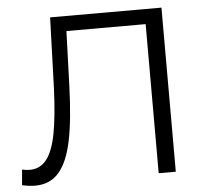

<svg xmlns="http://www.w3.org/2000/svg" viewBox="-51 -755 887 816"><g transform="rotate(-5 392.5 -346.5)"><path d="M667 -700V0H594V-636H256L248 -402Q243 -257 224.5 -168.5Q206 -80 168 -36.5Q130 7 67 7Q40 7 11 0L17 -66Q34 -62 50 -62Q94 -62 121.5 -97Q149 -132 163 -205.5Q177 -279 182 -400L192 -700Z"/></g></svg>

Font: APTA Sans Regular
Style: Regular
Weight: 400
Version: Version 7.200